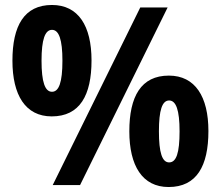

<svg xmlns="http://www.w3.org/2000/svg" viewBox="-20 -744 888 772"><path d="M188 -276C301 -276 348 -361 348 -501C348 -640 295 -724 189 -724C77 -724 30 -640 30 -500C30 -362 82 -276 188 -276ZM192 0H302L654 -714H544ZM189 -375C161 -375 147 -414 147 -500C147 -585 161 -624 189 -624C217 -624 231 -585 231 -500C231 -413 217 -375 189 -375ZM658 8C771 8 818 -77 818 -217C818 -355 765 -440 659 -440C547 -440 500 -356 500 -216C500 -78 552 8 658 8ZM660 -91C632 -91 619 -130 619 -216C619 -301 632 -340 660 -340C688 -340 702 -301 702 -216C702 -129 689 -91 660 -91Z"/></svg>

Font: Noto Sans Malayalam SemiCondensed
Style: Bold
Weight: 700
Width: 4
Designer: Jelle Bosma - Monotype Design Team
Foundry: Monotype Imaging Inc.
Version: Version 2.104